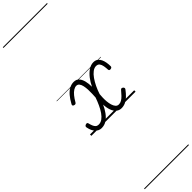

<svg xmlns="http://www.w3.org/2000/svg" viewBox="-661 -1238 1966 1966"><g transform="rotate(-45 322.0 -255.0)"><path d="M131 19Q92 19 64.5 -11Q37 -41 27 -91Q24 -102 26.5 -109Q29 -116 39 -121Q48 -125 56.5 -124.5Q65 -124 68 -115Q74 -90 82 -70Q90 -50 102.5 -39Q115 -28 135 -28Q164 -28 188.5 -45.5Q213 -63 234.5 -93.5Q256 -124 274.5 -164Q293 -204 308 -247Q309 -269 310.5 -298Q312 -327 310.5 -357.5Q309 -388 303.5 -414Q298 -440 285.5 -456Q273 -472 253 -472Q233 -472 211.5 -458.5Q190 -445 169 -419.5Q148 -394 126 -356Q122 -349 115 -346Q108 -343 96 -347Q86 -350 83 -357Q80 -364 86 -374Q112 -422 139.5 -454Q167 -486 197.5 -502.5Q228 -519 262 -519Q299 -519 320 -496Q341 -473 350.5 -435Q360 -397 360 -351Q381 -396 410.5 -434Q440 -472 475 -495.5Q510 -519 547 -519Q576 -519 595 -505Q614 -491 624.5 -468.5Q635 -446 639.5 -419.5Q644 -393 644 -368Q645 -359 640.5 -352.5Q636 -346 624 -344Q614 -342 607.5 -345.5Q601 -349 600 -358Q599 -386 594.5 -412Q590 -438 577.5 -455Q565 -472 538 -472Q513 -472 487 -452.5Q461 -433 438 -400Q415 -367 395.5 -326.5Q376 -286 362 -242Q360 -223 359 -195.5Q358 -168 360.5 -139Q363 -110 370.5 -85Q378 -60 391.5 -44Q405 -28 427 -28Q448 -28 467 -39Q486 -50 506 -70.5Q526 -91 549 -119Q556 -127 564 -126Q572 -125 579 -119Q586 -113 587.5 -105.5Q589 -98 583 -90Q557 -55 531 -30.5Q505 -6 477.5 6.5Q450 19 420 19Q387 19 363.5 -0.5Q340 -20 326.5 -56Q313 -92 311 -141Q292 -98 265.5 -61.5Q239 -25 206 -3Q173 19 131 19ZM0 763H640V773H0ZM0 -20H640V0H0ZM0 -505H640V-500H0ZM0 -1283H640V-1273H0Z"/></g></svg>

Font: Playwrite NL Guides
Style: Regular
Weight: 400
Designer: Veronika Burian, José Scaglione
Foundry: TypeTogether
Version: Version 1.003